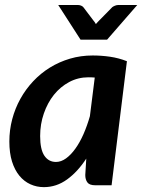

<svg xmlns="http://www.w3.org/2000/svg" viewBox="-20 -743 570 770"><path d="M360 -432Q353 -432.5 346.8 -432.8Q340.5 -433 334.5 -433Q293 -433 257.5 -414Q222 -395 196.2 -362.8Q170.5 -330.5 155.8 -287.8Q141 -245 141 -197.5Q141 -143.5 158 -118.5Q175 -93.5 204.5 -93.5Q225 -93.5 244.8 -107.8Q264.5 -122 282.2 -146.8Q300 -171.5 314.8 -205Q329.5 -238.5 340.5 -277ZM326 -107Q292 -54.5 249.2 -23.5Q206.5 7.5 156 7.5Q127 7.5 101.8 -4Q76.5 -15.5 57.8 -38.2Q39 -61 28.2 -95.2Q17.5 -129.5 17.5 -175.5Q17.5 -221.5 29 -265Q40.5 -308.5 61.8 -346.8Q83 -385 113 -417Q143 -449 180.2 -472Q217.5 -495 260.8 -507.8Q304 -520.5 352 -520.5Q386.5 -520.5 421.2 -515.5Q456 -510.5 489 -497.5L427.5 0H362Q338.5 0 330.2 -11.8Q322 -23.5 322 -41ZM530.5 -723 409.5 -584H303L213.5 -723H292Q299 -723 305 -720.5Q311 -718 314 -714.5L356 -659Q360.5 -654 364.5 -646.5Q367.5 -650 370.5 -653.2Q373.5 -656.5 376 -659L430.5 -714.5Q434.5 -717.5 441.2 -720.2Q448 -723 455 -723Z"/></svg>

Font: Lato 2
Style: Bold Italic
Weight: 700
Italic angle: -7°
Designer: Lukasz Dziedzic with Adam Twardoch and Botio Nikoltchev
Foundry: tyPoland Lukasz Dziedzic
Version: Version 2.015; 2015-08-06; http://www.latofonts.com/